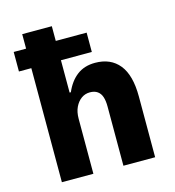

<svg xmlns="http://www.w3.org/2000/svg" viewBox="-106 -794 804 883"><g transform="rotate(-15 296.5 -352.5)"><path d="M80 0V-543H21V-636H80V-705H221V-635H368V-543H221V-389H227Q248 -438 283 -464.5Q318 -491 369 -491Q443 -491 483.5 -441Q524 -391 524 -289V0H373V-282Q373 -309 367 -327.5Q361 -346 347 -356Q333 -366 311 -366Q288 -366 270 -353Q252 -340 241 -317Q230 -294 230 -262V0Z"/></g></svg>

Font: Nunito Sans 7pt Condensed ExtraBold
Style: Regular
Weight: 800
Width: 3
Designer: Vernon Adams
Foundry: Vernon Adams
Version: Version 3.101;gftools[0.9.27]